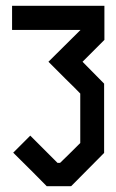

<svg xmlns="http://www.w3.org/2000/svg" viewBox="-20 -640 399 660"><path d="M263.7 -427.7Q288.1 -402.3 337.9 -352.5V-114.3Q299.8 -76.2 224.6 0L223.6 -1V0H140.6Q102.5 -39.1 25.4 -115.2L84 -173.8L177.7 -80.1H186.5Q210 -102.5 255.9 -148.4V-318.4Q239.3 -335.9 205.1 -369.1L146.5 -427.7Q183.6 -463.9 256.8 -537.1H21.5V-620.1H338.9V-502.9Z"/></svg>

Font: mr_KirucoupageG
Style: Regular
Weight: 400
Designer: Jan Henkel
Version: Version 1.00 May 25, 2020, initial release